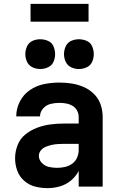

<svg xmlns="http://www.w3.org/2000/svg" viewBox="-20 -965 616 993"><path d="M226 8Q258 8 289.5 -1Q321 -10 346.5 -31Q372 -52 387 -81V0H511V-360Q511 -393 500.5 -424Q490 -455 466.5 -478.5Q443 -502 413 -515Q383 -528 351 -533Q319 -538 287 -538Q247 -538 207.5 -530Q168 -522 134.5 -499Q101 -476 82.5 -439.5Q64 -403 64 -363H187Q187 -386 203 -404Q219 -422 241.5 -427.5Q264 -433 287 -433Q304 -433 321.5 -430Q339 -427 354.5 -418Q370 -409 378.5 -393.5Q387 -378 387 -360V-326H310Q275 -326 240.5 -321.5Q206 -317 172.5 -304.5Q139 -292 111.5 -270Q84 -248 71 -214.5Q58 -181 58 -146Q58 -114 69 -83Q80 -52 105 -30Q130 -8 161.5 0Q193 8 226 8ZM275 -97Q254 -97 233.5 -101.5Q213 -106 197 -122Q181 -138 181 -159Q181 -175 191.5 -187.5Q202 -200 217 -206Q232 -212 247.5 -215.5Q263 -219 279 -220Q295 -221 310 -221H387V-189Q387 -169 378.5 -149.5Q370 -130 353 -118Q336 -106 316 -101.5Q296 -97 275 -97ZM388 -608Q409 -608 428.5 -617Q448 -626 456.5 -645Q465 -664 465 -685Q465 -706 456.5 -725.5Q448 -745 428.5 -753.5Q409 -762 388 -762Q367 -762 348 -753.5Q329 -745 320 -725.5Q311 -706 311 -685Q311 -664 320 -645Q329 -626 348 -617Q367 -608 388 -608ZM188 -608Q209 -608 228.5 -617Q248 -626 256.5 -645Q265 -664 265 -685Q265 -706 256.5 -725.5Q248 -745 228.5 -753.5Q209 -762 188 -762Q167 -762 148 -753.5Q129 -745 120 -725.5Q111 -706 111 -685Q111 -664 120 -645Q129 -626 148 -617Q167 -608 188 -608ZM438 -853V-945H138V-853Z"/></svg>

Font: Iosevka Sparkle
Style: Bold
Weight: 700
Designer: Belleve Invis
Foundry: Belleve Invis
Version: Version 4.5.0; ttfautohint (v1.8.3)